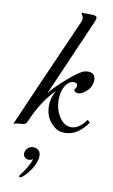

<svg xmlns="http://www.w3.org/2000/svg" viewBox="-97 -666 582 988"><g transform="rotate(10 193.5 -172.0)"><path d="M0 7Q34 -71 97.5 -216.5Q161 -362 255 -574Q256 -577 256.5 -580Q257 -583 257 -586Q257 -600 245 -616H299Q327 -616 327 -603Q327 -596 321 -582L145 -178Q164 -205 226 -260Q286 -313 312 -321Q323 -324 333 -324Q371 -324 371 -284Q371 -274 366 -259Q360 -240 339 -223Q318 -205 300 -205Q285 -205 278 -218Q289 -235 289 -243Q289 -250 282 -255Q276 -258 268 -258Q249 -258 232 -237Q208 -207 208 -153Q208 -108 230 -71Q256 -27 296 -27Q336 -27 373 -79L387 -67Q334 7 270 7Q266 7 261 7Q256 7 251 6Q223 3 197 -26Q164 -62 164 -117Q164 -158 187 -197Q120 -133 69 -14Q63 1 34 1Q23 1 0 7ZM82 272Q80 272 77 271Q74 270 75 269Q75 267 79 261Q99 235 113 211Q127 187 131 168Q123 176 110 176Q99 176 90 168.5Q81 161 81 149Q81 131 93.5 119.5Q106 108 122 108Q138 108 149.5 118Q161 128 161 146Q161 178 139 213Q117 248 91 269Q87 272 82 272Z"/></g></svg>

Font: Carattere
Style: Regular
Weight: 400
Designer: Robert E. Leuschke
Foundry: Robert E. Leuschke
Version: Version 1.010; ttfautohint (v1.8.3)